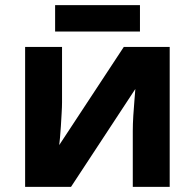

<svg xmlns="http://www.w3.org/2000/svg" viewBox="-20 -729 760 749"><path d="M222 -546V-330Q222 -313 220.5 -288Q219 -263 217.5 -237Q216 -211 214 -191Q212 -171 211 -163L463 -546H642V0H498V-218Q498 -245 500 -277.5Q502 -310 504.5 -338.5Q507 -367 508 -382L257 0H78V-546ZM526 -709V-606H195V-709Z"/></svg>

Font: Noto IKEA Simplified Chinese
Style: Bold
Weight: 700
Designer: Monotype Design Team
Foundry: Monotype Imaging Inc.
Version: Version 1.100